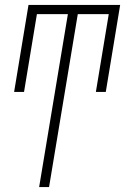

<svg xmlns="http://www.w3.org/2000/svg" viewBox="-20 -540 540 775"><path d="M138 215 254 -483H129L77 -169H37L95 -520H465L407 -169H367L419 -483H294L178 215Z"/></svg>

Font: Iosevka Extralight
Style: Italic
Weight: 200
Italic angle: -9°
Monospace: yes
Designer: Belleve Invis
Foundry: Belleve Invis
Version: Version 32.5.0; ttfautohint (v1.8.4)